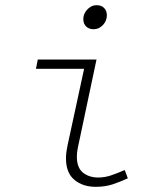

<svg xmlns="http://www.w3.org/2000/svg" viewBox="-20 -710 640 742"><path d="M350 12Q300 12 267.5 -15Q235 -42 235 -98Q235 -110 236.5 -122Q238 -134 241 -148L305 -444H119L126 -480H353L281 -140Q279 -130 278 -121.5Q277 -113 277 -105Q277 -62 300.5 -43Q324 -24 360 -24Q385 -24 410 -32.5Q435 -41 462 -53L474 -21Q444 -7 415 2.5Q386 12 350 12ZM342 -597Q324 -597 313 -607.5Q302 -618 302 -636Q302 -651 309.5 -663Q317 -675 328.5 -682.5Q340 -690 353 -690Q372 -690 382.5 -679Q393 -668 393 -651Q393 -629 377.5 -613Q362 -597 342 -597Z"/></svg>

Font: Source Code Pro ExtraLight Light
Style: Italic
Weight: 300
Italic angle: -11°
Monospace: yes
Version: Version 1.016;hotconv 1.0.116;makeotfexe 2.5.65601